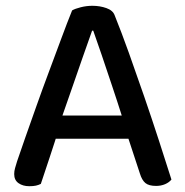

<svg xmlns="http://www.w3.org/2000/svg" viewBox="-20 -634 639 663"><path d="M302 -528H298Q284 -489 265.5 -436Q247 -383 227.5 -326.5Q208 -270 190 -219L182 -185Q176 -166 168 -141Q160 -116 151 -89Q142 -62 134 -38Q126 -14 121 1Q113 5 104 7Q95 9 81 9Q59 9 44 -1.5Q29 -12 29 -33Q29 -43 32 -53.5Q35 -64 39 -77Q50 -110 67.5 -159.5Q85 -209 105.5 -267Q126 -325 148.5 -385Q171 -445 191.5 -500.5Q212 -556 229 -598Q239 -604 259 -609Q279 -614 299 -614Q325 -614 347.5 -606Q370 -598 376 -581Q399 -524 425 -451.5Q451 -379 478 -300.5Q505 -222 529 -148Q553 -74 572 -14Q564 -4 550 2Q536 8 519 8Q494 8 482 -2Q470 -12 463 -35L414 -184L403 -227Q385 -284 366 -340.5Q347 -397 330.5 -446Q314 -495 302 -528ZM136 -155 170 -235H438L455 -155Z"/></svg>

Font: Baloo Tamma 2 Medium
Style: Regular
Weight: 500
Designer: Divya Kowshik, Shuchita Grover and Ek Type
Foundry: Ek Type
Version: Version 1.700